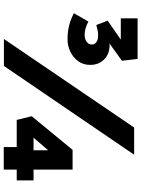

<svg xmlns="http://www.w3.org/2000/svg" viewBox="116 -875 760 1032"><g transform="rotate(90 496.0 -359.0)"><path d="M192.2 -342Q164 -342 140.8 -345.6Q117.5 -349.3 95.8 -356.8Q74.1 -364.3 50.9 -376L95.9 -454Q114.2 -444.3 132.1 -439Q150.1 -433.8 167.8 -433.8Q188.6 -433.8 204 -444.1Q219.3 -454.4 219.3 -472.9Q219.3 -487.7 206.4 -497.1Q193.5 -506.4 170.4 -506.4Q155.8 -506.4 141.9 -503.5Q128.1 -500.6 114.4 -496.7L91.1 -557.7L233.8 -656.6L241.9 -628.3H78.6V-718.6H296.8L306.6 -634.3L187 -548.3L181.4 -554.7Q190.6 -560.1 202.6 -564.1Q214.6 -568 223.5 -568Q269.6 -568 299.2 -539Q328.8 -510 328.8 -464.1Q328.8 -426 308.8 -399Q288.9 -372 257.7 -357Q226.6 -342 192.2 -342ZM189.5 0 665.5 -700H811.5L334.5 0ZM875.5 -159.3H949.7V-68.9H875.5ZM691.2 -125.3 675.2 -159.3H832.3L787.8 -124.4V-282.9L816.8 -271.9ZM891.5 0.9H770.6V-101.9L815 -68.9H624.6L604.7 -149.4L785.4 -369.2H891.5Z"/></g></svg>

Font: Lexend Exa
Style: Regular
Weight: 400
Designer: Bonnie Shaver-Troup, Thomas Jockin
Foundry: Lexend
Version: Version 1.007